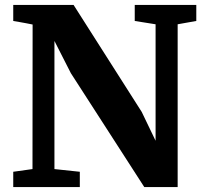

<svg xmlns="http://www.w3.org/2000/svg" viewBox="-20 -763 834 783"><path d="M34 0V-62.5L112.5 -73.5L113 -663Q100 -666 86.8 -668.2Q73.5 -670.5 60.2 -673Q47 -675.5 34 -677.5V-743H280L558 -306.5L614.5 -189V-664L529.5 -677.5V-743H780.5V-677.5L704.5 -664V0H568.5L269 -464.5L202 -596V-73.5L305.5 -62.5V0Z"/></svg>

Font: Merriweather 20pt ExtraBold
Style: Regular
Weight: 800
Version: Version 2.100